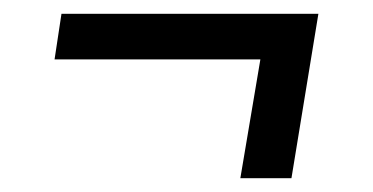

<svg xmlns="http://www.w3.org/2000/svg" viewBox="-20 -393 540 278"><path d="M402 -135H328L357 -307H59L69 -373H441Z"/></svg>

Font: Iosevka Oblique
Style: Regular
Weight: 400
Italic angle: -9°
Monospace: yes
Designer: Belleve Invis
Foundry: Belleve Invis
Version: Version 32.5.0; ttfautohint (v1.8.4)